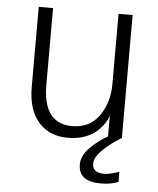

<svg xmlns="http://www.w3.org/2000/svg" viewBox="-51 -557 655 796"><g transform="rotate(5 276.0 -159.5)"><path d="M78.1 -178.7V-512.7H137.7V-193.4Q137.7 -32.2 258.8 -32.2Q332 -32.2 371.1 -87.9Q410.2 -143.6 410.2 -219.7V-512.7H468.8V0H411.1V-91.8Q408.2 -77.1 397.5 -60.1Q386.7 -43 367.7 -24.4Q348.6 -5.9 316.4 5.9Q284.2 17.6 244.1 17.6Q168 17.6 123 -33.7Q78.1 -85 78.1 -178.7ZM304.7 123Q304.7 86.9 337.9 53.2Q371.1 19.5 410.2 -2H469.7Q359.4 67.4 359.4 114.3Q359.4 153.3 408.2 153.3Q429.7 153.3 470.7 139.6V181.6Q439.5 194.3 397.5 194.3Q304.7 194.3 304.7 123Z"/></g></svg>

Font: Gothic A1 Light
Style: Regular
Weight: 300
Version: Version 2.50